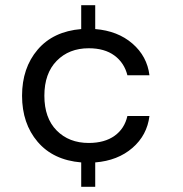

<svg xmlns="http://www.w3.org/2000/svg" viewBox="-20 -631 705 740"><path d="M471 -184H556Q547 -110 490.5 -61Q434 -12 347 -5V89H293V-5Q185 -14 125 -84.5Q65 -155 65 -262Q65 -369 125 -439.5Q185 -510 293 -519V-611H347V-519Q434 -512 490.5 -463Q547 -414 556 -341H471Q459 -389 421 -417Q383 -445 322 -445Q246 -445 198.5 -396.5Q151 -348 151 -262Q151 -176 198.5 -128Q246 -80 322 -80Q383 -80 421.5 -107.5Q460 -135 471 -184Z"/></svg>

Font: Poppins A&M
Style: Regular-A&M
Weight: 400
Designer: Ninad Kale (Devanagari), Jonny Pinhorn (Latin)
Foundry: Indian Type Foundry
Version: 4.004